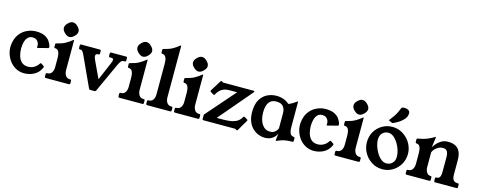

<svg xmlns="http://www.w3.org/2000/svg" viewBox="-32 -1364 5069 2035"><g transform="rotate(15 2503.0 -346.5)"><path d="M237 11Q188 11 147.5 -10.5Q107 -32 79 -68Q51 -104 37 -149Q23 -194 27 -241Q34 -314 68 -360.5Q102 -407 151 -429Q200 -451 249 -451Q307 -451 343 -433.5Q379 -416 398.5 -388Q418 -360 425 -329Q428 -317 415 -313L314 -287Q310 -286 305 -285.5Q300 -285 300 -291Q300 -295 300.5 -298.5Q301 -302 301 -308Q301 -327 293 -343Q285 -359 269.5 -369.5Q254 -380 229 -380Q196 -380 176.5 -359Q157 -338 148.5 -305Q140 -272 140 -236Q140 -193 151.5 -154Q163 -115 189.5 -91Q216 -67 260 -67Q295 -67 325 -84Q355 -101 374 -131Q381 -143 392 -135L419 -116Q426 -111 421 -100Q396 -43 346 -16Q296 11 237 11Z M727 -53Q740 -53 740 -40V-13Q740 0 725 0H476Q461 0 461 -13V-40Q461 -53 474 -53H476Q508 -53 524 -77Q540 -101 540 -136V-229Q540 -254 537 -276Q534 -298 523 -313.5Q512 -329 488 -331Q477 -332 477 -343V-373Q477 -378 480 -380.5Q483 -383 490 -384Q545 -397 580 -416Q615 -435 652 -465Q655 -467 657 -467H658Q660 -467 660 -465V-137Q660 -102 676 -77.5Q692 -53 724 -53ZM600.8 -645Q629 -645 654.8 -617.8Q682 -592 682 -565Q682 -538 654.8 -512.2Q629 -485 601.1 -485Q575.9 -485 548 -512Q521 -537.3 521 -565.3Q521 -592 548.2 -617.8Q574 -645 600.8 -645Z M1237 -440Q1250 -440 1250 -427V-400Q1250 -387 1237 -387H1223Q1210 -387 1199 -376.5Q1188 -366 1172 -333L1024 -10Q1019 0 1010 0H960Q951 0 946 -10L798 -332Q783 -365 773.5 -376Q764 -387 747 -387H745Q732 -387 732 -400V-427Q732 -440 745 -440H949Q962 -440 962 -427V-400Q962 -387 949 -387H947Q917 -387 917 -362Q917 -350 922 -336Q927 -322 936 -304L1044 -75L992 -74L1090 -304Q1099 -324 1105.5 -341Q1112 -358 1112 -369Q1112 -387 1092 -387H1075Q1061 -387 1061 -400V-427Q1061 -440 1075 -440Z M1534 -53Q1547 -53 1547 -40V-13Q1547 0 1532 0H1283Q1268 0 1268 -13V-40Q1268 -53 1281 -53H1283Q1315 -53 1331 -77Q1347 -101 1347 -136V-229Q1347 -254 1344 -276Q1341 -298 1330 -313.5Q1319 -329 1295 -331Q1284 -332 1284 -343V-373Q1284 -378 1287 -380.5Q1290 -383 1297 -384Q1352 -397 1387 -416Q1422 -435 1459 -465Q1462 -467 1464 -467H1465Q1467 -467 1467 -465V-137Q1467 -102 1483 -77.5Q1499 -53 1531 -53ZM1407.8 -645Q1436 -645 1461.8 -617.8Q1489 -592 1489 -565Q1489 -538 1461.8 -512.2Q1436 -485 1408.1 -485Q1382.9 -485 1355 -512Q1328 -537.3 1328 -565.3Q1328 -592 1355.2 -617.8Q1381 -645 1407.8 -645Z M1839 -53Q1852 -53 1852 -40V-13Q1852 0 1837 0H1588Q1573 0 1573 -13V-40Q1573 -53 1586 -53H1588Q1620 -53 1636 -77Q1652 -101 1652 -136V-466Q1652 -491 1649 -513Q1646 -535 1635 -550.5Q1624 -566 1600 -568Q1589 -569 1589 -580V-610Q1589 -615 1592 -617.5Q1595 -620 1602 -621Q1657 -634 1692 -653Q1727 -672 1764 -702Q1767 -704 1769 -704H1770Q1772 -704 1772 -702V-137Q1772 -102 1788 -77.5Q1804 -53 1836 -53Z M2144 -53Q2157 -53 2157 -40V-13Q2157 0 2142 0H1893Q1878 0 1878 -13V-40Q1878 -53 1891 -53H1893Q1925 -53 1941 -77Q1957 -101 1957 -136V-229Q1957 -254 1954 -276Q1951 -298 1940 -313.5Q1929 -329 1905 -331Q1894 -332 1894 -343V-373Q1894 -378 1897 -380.5Q1900 -383 1907 -384Q1962 -397 1997 -416Q2032 -435 2069 -465Q2072 -467 2074 -467H2075Q2077 -467 2077 -465V-137Q2077 -102 2093 -77.5Q2109 -53 2141 -53ZM2017.8 -645Q2046 -645 2071.8 -617.8Q2099 -592 2099 -565Q2099 -538 2071.8 -512.2Q2046 -485 2018.1 -485Q1992.9 -485 1965 -512Q1938 -537.3 1938 -565.3Q1938 -592 1965.2 -617.8Q1991 -645 2017.8 -645Z M2646 -130Q2658 -123 2651 -112L2583 4Q2579 11 2572 11Q2569 11 2567.5 10Q2566 9 2560 4Q2556 1 2552.5 0.5Q2549 0 2544 0H2205.4Q2192 0 2192 -13V-51Q2192 -59 2194 -61L2472 -379H2387Q2342 -379 2309.5 -361Q2277 -343 2254.7 -304L2250.9 -297Q2247 -290 2243.5 -289Q2240 -288 2233 -292L2203 -310Q2192 -317 2199 -328L2271 -444Q2275 -451 2282 -451Q2284 -451 2286 -450Q2288 -449 2293 -444Q2296 -441 2300.5 -440.5Q2305 -440 2309 -440H2639.7Q2646 -440 2646 -433Q2646 -429 2642 -424L2333 -61H2400Q2431 -61 2468.5 -64.5Q2506 -68 2541 -83.5Q2576 -99 2598 -135.9L2601 -141Q2607 -150 2612.5 -147.9Q2618 -145.8 2620 -145Z M2999 -287Q2999 -336 2976 -364Q2953 -392 2901 -392Q2859 -392 2835.5 -371.5Q2812 -351 2802.5 -318.5Q2793 -286 2793 -249Q2793 -164 2826.5 -115Q2860 -66 2914 -66Q2946 -66 2964 -79.5Q2982 -93 2990 -107.5Q2998 -122 2999 -124ZM3122 -163Q3122 -132 3132 -106.5Q3142 -81 3174 -77Q3185 -76 3185 -65V-36Q3185 -24 3171 -24Q3128 -24 3099.5 -19Q3071 -14 3050 -6.5Q3029 1 3009 10Q3008 11 3003 11H3001Q2999 11 2999 8Q2999 2 3002.5 -29Q3006 -60 3011 -90H3016Q3014 -81 3006 -64.5Q2998 -48 2982 -30.5Q2966 -13 2940 -1Q2914 11 2875 11Q2845 11 2811 -1.5Q2777 -14 2747 -41Q2717 -68 2698 -112.5Q2679 -157 2679 -221Q2679 -303 2708.5 -353.5Q2738 -404 2785 -427.5Q2832 -451 2885 -451Q2971 -451 3028 -400Q3056 -411 3074.5 -422.5Q3093 -434 3104 -442.5Q3115 -451 3119 -451Q3122 -451 3122 -449Z M3415 11Q3366 11 3325.5 -10.5Q3285 -32 3257 -68Q3229 -104 3215 -149Q3201 -194 3205 -241Q3212 -314 3246 -360.5Q3280 -407 3329 -429Q3378 -451 3427 -451Q3485 -451 3521 -433.5Q3557 -416 3576.5 -388Q3596 -360 3603 -329Q3606 -317 3593 -313L3492 -287Q3488 -286 3483 -285.5Q3478 -285 3478 -291Q3478 -295 3478.5 -298.5Q3479 -302 3479 -308Q3479 -327 3471 -343Q3463 -359 3447.5 -369.5Q3432 -380 3407 -380Q3374 -380 3354.5 -359Q3335 -338 3326.5 -305Q3318 -272 3318 -236Q3318 -193 3329.5 -154Q3341 -115 3367.5 -91Q3394 -67 3438 -67Q3473 -67 3503 -84Q3533 -101 3552 -131Q3559 -143 3570 -135L3597 -116Q3604 -111 3599 -100Q3574 -43 3524 -16Q3474 11 3415 11Z M3905 -53Q3918 -53 3918 -40V-13Q3918 0 3903 0H3654Q3639 0 3639 -13V-40Q3639 -53 3652 -53H3654Q3686 -53 3702 -77Q3718 -101 3718 -136V-229Q3718 -254 3715 -276Q3712 -298 3701 -313.5Q3690 -329 3666 -331Q3655 -332 3655 -343V-373Q3655 -378 3658 -380.5Q3661 -383 3668 -384Q3723 -397 3758 -416Q3793 -435 3830 -465Q3833 -467 3835 -467H3836Q3838 -467 3838 -465V-137Q3838 -102 3854 -77.5Q3870 -53 3902 -53ZM3778.8 -645Q3807 -645 3832.8 -617.8Q3860 -592 3860 -565Q3860 -538 3832.8 -512.2Q3807 -485 3779.1 -485Q3753.9 -485 3726 -512Q3699 -537.3 3699 -565.3Q3699 -592 3726.2 -617.8Q3752 -645 3778.8 -645Z M4169 11Q4103 11 4050.5 -22Q3998 -55 3967.5 -109Q3937 -163 3937 -225Q3937 -290 3967 -341Q3997 -392 4047.5 -421.5Q4098 -451 4158 -451Q4209 -451 4251 -431Q4293 -411 4324.5 -377.5Q4356 -344 4373 -302Q4390 -260 4390 -216Q4390 -151 4359 -99.5Q4328 -48 4278 -18.5Q4228 11 4169 11ZM4196 -60Q4213 -60 4233.5 -69Q4254 -78 4269 -100Q4284 -122 4284 -160Q4284 -190 4272.5 -228Q4261 -266 4240 -300.5Q4219 -335 4191 -357.5Q4163 -380 4131 -380Q4095 -380 4068.5 -353.5Q4042 -327 4042 -280Q4042 -250 4053.5 -212.5Q4065 -175 4086 -140Q4107 -105 4135 -82.5Q4163 -60 4196 -60ZM4102 -509Q4130 -545 4146.5 -569.5Q4163 -594 4174 -616.5Q4185 -639 4196 -667Q4200 -675 4210 -677Q4220 -679 4229 -679Q4254 -679 4272 -668Q4290 -657 4290 -634Q4290 -601 4268.5 -574Q4247 -547 4217 -527Q4187 -507 4159 -495Q4155 -494 4151.5 -492Q4148 -490 4144 -490Q4140 -490 4135 -493Z M4433 0Q4420 0 4420 -13V-40Q4420 -53 4433 -53H4435Q4467 -53 4483 -77Q4499 -101 4499 -136V-247Q4499 -271 4496 -293Q4493 -315 4482.5 -330.5Q4472 -346 4447 -348Q4437 -349 4437 -360V-390Q4437 -400 4449 -401Q4513 -411 4558 -431Q4603 -451 4621 -464Q4626 -467 4628 -467H4629Q4631 -467 4631 -465L4615 -350Q4627 -370 4647.5 -393.5Q4668 -417 4697.5 -434Q4727 -451 4767 -451Q4815 -451 4844.5 -437Q4874 -423 4890 -399.5Q4906 -376 4911.5 -346.5Q4917 -317 4917 -287V-136Q4917 -87 4932.5 -70Q4948 -53 4973 -53H4980Q4993 -53 4993 -40V-13Q4993 0 4980 0H4746Q4733 0 4733 -13V-40Q4733 -53 4746 -53H4752Q4771 -53 4782 -70Q4793 -87 4793 -136V-287Q4793 -329 4780 -351.5Q4767 -374 4730 -374Q4708 -374 4686 -363Q4664 -352 4647.5 -334.5Q4631 -317 4623 -298V-136Q4623 -101 4638.5 -77Q4654 -53 4679 -53H4681Q4694 -53 4694 -40V-13Q4694 0 4681 0Z"/></g></svg>

Font: Young Serif Light
Style: Regular
Weight: 300
Designer: Bastien Sozeau
Foundry: NBR — Bastien Sozeau
Version: Version 5.001